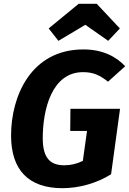

<svg xmlns="http://www.w3.org/2000/svg" viewBox="-20 -969 676 1006"><path d="M286 -755 427 -839 547 -755 608 -820 487 -949H392L235 -820ZM417 -710C143 -710 38 -466 38 -259C38 -79 129 17 307 17C395 17 487 -9 562 -56L609 -399H349L348 -283H436L414 -126C383 -111 352 -103 317 -103C243 -103 204 -141 204 -245C204 -394 251 -591 415 -591C469 -591 503 -575 546 -541L636 -622C587 -674 516 -710 417 -710Z"/></svg>

Font: Fira Sans
Style: Bold Italic
Weight: 700
Italic angle: -8°
Designer: bBox Type GmbH & Carrois Corporate GbR & Edenspiekermann AG
Foundry: bBox Type GmbH & Carrois Corporate GbR & Edenspiekermann AG
Version: Version 4.301;PS 004.301;hotconv 1.0.88;makeotf.lib2.5.64775